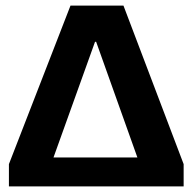

<svg xmlns="http://www.w3.org/2000/svg" viewBox="-20 -669 691 689"><path d="M12 -80 233 -649H423L639 -80V0H12ZM473 -104 325 -519H321L172 -104Z"/></svg>

Font: Play
Style: Bold
Weight: 700
Designer: Jonas Hecksher (Cyrillic expansion: Cyreal)
Foundry: Jonas Hecksher, Playtype, e-types AS
Version: Version 2.101; ttfautohint (v1.5.65-e2d9)